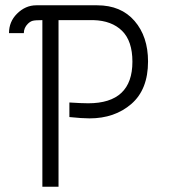

<svg xmlns="http://www.w3.org/2000/svg" viewBox="-20 -704 649 725"><path d="M117 -684H347Q437 -684 488 -625Q539 -566 539 -472Q539 -366 476 -311.5Q413 -257 318 -257Q290 -257 242 -262V-317Q289 -314 313 -314Q480 -314 480 -471Q480 -549 441 -587.5Q402 -626 333 -628H201V1H140V-628Q113 -628 103.5 -625.5Q94 -623 85 -614Q70 -599 70 -579H14Q14 -622 44 -652Q76 -684 117 -684Z"/></svg>

Font: Bellota
Style: Regular
Weight: 400
Designer: Kemie Guaida
Foundry: Kemie Guaida
Version: Version 1.000;PS 002.000;hotconv 1.0.70;makeotf.lib2.5.58329